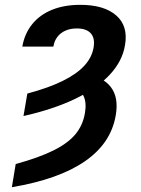

<svg xmlns="http://www.w3.org/2000/svg" viewBox="-20 -573 594 806"><path d="M78.6 -85.9 94.7 -180.2Q182.6 -203.6 241.9 -232.7Q301.3 -261.7 333.7 -296.9Q366.2 -332 373 -374.5Q379.4 -412.6 361.1 -433.1Q342.8 -453.6 302.2 -453.6Q275.4 -453.6 254.6 -444.3Q233.9 -435.1 220.9 -418.2Q208 -401.4 204.1 -377.4H73.7Q83 -431.2 114.5 -470.7Q146 -510.3 197.5 -531.5Q249 -552.7 317.4 -552.7Q416.5 -552.7 467.5 -508.5Q518.6 -464.4 504.9 -384.3Q494.1 -316.4 440.7 -259.3Q387.2 -202.1 295.9 -158.2Q204.6 -114.3 78.6 -85.9ZM287.6 -204.1 336.9 -261.7Q411.6 -251.5 445.3 -207.5Q479 -163.6 465.8 -88.4Q445.8 28.8 336.2 104.2Q226.6 179.7 29.8 212.9L45.9 115.7Q144.5 88.4 205.3 58.1Q266.1 27.8 297.1 -10Q328.1 -47.9 336.4 -97.7Q344.2 -141.6 330.8 -169.9Q317.4 -198.2 287.6 -204.1Z"/></svg>

Font: Inter 20pt SemiBold
Style: Italic
Weight: 600
Italic angle: -9.3988°
Version: Version 4.001;git-66647c0bb